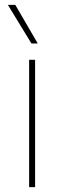

<svg xmlns="http://www.w3.org/2000/svg" viewBox="-20 -765 262 785"><path d="M123.5 -520.5V0H99.1V-520.5ZM12.2 -745.1H42.5L134.3 -587.4H108.4Z"/></svg>

Font: Wand UI Pro
Style: Regular
Weight: 400
Designer: Andreas Faust
Version: Version 1.003;FEAKit 1.0